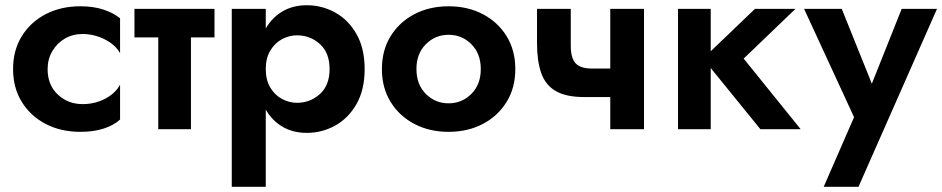

<svg xmlns="http://www.w3.org/2000/svg" viewBox="-20 -494 3602 734"><path d="M162 -230Q162 -169 201 -132.5Q240 -96 296 -96Q342 -96 381 -116Q420 -136 439 -170V-37Q415 -15 376.5 -2.5Q338 10 287 10Q213 10 155 -20Q97 -50 63.5 -104Q30 -158 30 -230Q30 -302 63.5 -356Q97 -410 155 -440Q213 -470 287 -470Q338 -470 376.5 -457Q415 -444 439 -424V-291Q420 -324 379.5 -344Q339 -364 296 -364Q258 -364 228 -346.5Q198 -329 180 -298.5Q162 -268 162 -230Z M494 -460H800V-351H710V0H585V-351H494Z M996 220H866V-460H996V-385Q1020 -427 1060 -450.5Q1100 -474 1153 -474Q1211 -474 1261.5 -446Q1312 -418 1343 -363.5Q1374 -309 1374 -230Q1374 -151 1343 -96.5Q1312 -42 1261.5 -14Q1211 14 1153 14Q1100 14 1060 -9.5Q1020 -33 996 -75ZM1240 -230Q1240 -292 1203 -325.5Q1166 -359 1115 -359Q1086 -359 1058.5 -344.5Q1031 -330 1013.5 -301Q996 -272 996 -230Q996 -188 1013.5 -159Q1031 -130 1058.5 -115.5Q1086 -101 1115 -101Q1166 -101 1203 -134.5Q1240 -168 1240 -230Z M1440 -230Q1440 -302 1473.5 -356Q1507 -410 1564.5 -440Q1622 -470 1695 -470Q1768 -470 1825.5 -440Q1883 -410 1916.5 -356Q1950 -302 1950 -230Q1950 -158 1916.5 -104Q1883 -50 1825.5 -20Q1768 10 1695 10Q1622 10 1564.5 -20Q1507 -50 1473.5 -104Q1440 -158 1440 -230ZM1572 -230Q1572 -171 1608 -135Q1644 -99 1695 -99Q1746 -99 1782 -135Q1818 -171 1818 -230Q1818 -289 1782 -325Q1746 -361 1695 -361Q1644 -361 1608 -325Q1572 -289 1572 -230Z M2162 -460V-319Q2162 -272 2180.5 -252Q2199 -232 2243 -232H2313V-460H2442V0H2313V-123H2213Q2144 -123 2104.5 -146Q2065 -169 2049 -215Q2033 -261 2033 -328V-460Z M2572 -460H2697V-298L2866 -460H3021L2823 -270L3041 0H2887L2697 -234V0H2572Z M3562 -460 3262 220H3129L3245 -46L3054 -460H3198L3313 -174L3427 -460Z"/></svg>

Font: Jost* Semi
Style: Regular
Weight: 600
Version: Version 3.7